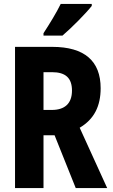

<svg xmlns="http://www.w3.org/2000/svg" viewBox="-20 -951 570 971"><path d="M200 -783V-771H296C344 -812 415 -884 444 -921V-931H287C265 -886 233 -834 200 -783ZM56 0H200V-267H256L363 0H522L383 -305C456 -348 489 -414 489 -505C489 -642 408 -714 244 -714H56ZM242 -395H200V-586H243C312 -586 344 -556 344 -493C344 -427 307 -395 242 -395Z"/></svg>

Font: Noto Sans Mono Condensed ExtraBold
Style: Regular
Weight: 800
Width: 3
Designer: Monotype Design Team
Foundry: Monotype Imaging Inc.
Version: Version 2.014